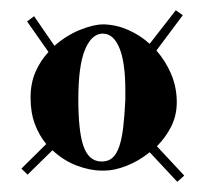

<svg xmlns="http://www.w3.org/2000/svg" viewBox="-20 -566 405 377"><path d="M327.1 -365.2Q327.1 -339.4 316.2 -317.6Q305.2 -295.9 288.1 -278.8L341.8 -221.2L328.1 -209L273.9 -267.1Q252.9 -250 228.8 -240.5Q204.6 -231 185.1 -231H180.2Q157.2 -231 131.1 -240.7Q105 -250.5 83 -271L34.2 -223.1L22 -234.9L70.8 -283.2Q56.6 -300.3 48.3 -322.8Q40 -345.2 40 -374Q40 -402.8 49.8 -425Q59.6 -447.3 75.2 -463.9L33.2 -523.9L46.9 -534.2L86.9 -476.1Q111.3 -497.1 137.7 -507.6Q164.1 -518.1 182.1 -518.1H185.1Q210 -517.1 232.7 -506.8Q255.4 -496.6 273.9 -480L325.2 -545.9L338.9 -536.1L287.1 -466.8Q305.2 -446.3 316.2 -420.4Q327.1 -394.5 327.1 -365.2ZM226.1 -388.2Q226.1 -443.8 214.4 -471.9Q202.6 -500 182.1 -500H180.2Q158.7 -498.5 146.2 -466.8Q133.8 -435.1 133.8 -371.1Q133.8 -308.1 143.8 -279.3Q153.8 -250.5 176.8 -249H182.1Q193.8 -249.5 201.4 -256.6Q209 -263.7 214.1 -278.3Q219.2 -293 221.9 -315.7Q224.6 -338.4 226.1 -370.1Z"/></svg>

Font: Purple Purse
Style: Regular
Weight: 400
Designer: Astigmatic (AOETI)
Foundry: Astigmatic (AOETI)
Version: Version 1.000